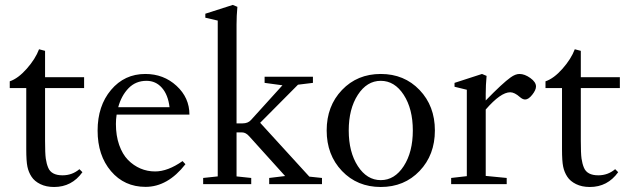

<svg xmlns="http://www.w3.org/2000/svg" viewBox="-20 -746 2561 778"><path d="M199.2 11.7Q167 11.7 143.3 0Q119.6 -11.7 107.9 -29.8Q95.7 -48.3 91.1 -70.6Q86.4 -92.8 86.4 -141.6V-389.2H19.5V-416.5Q53.2 -427.7 88.4 -467.5Q123.5 -507.3 138.2 -546.4L162.6 -540V-433.1H320.8V-389.2H162.6V-175.3Q162.6 -124.5 165.5 -103.5Q168.5 -82.5 175.3 -66.4Q188 -35.6 233.4 -35.6Q272.5 -35.6 301.8 -60.5L314 -48.3Q271 11.7 199.2 11.7Z M569.8 11.2Q483.9 11.2 429.7 -52.5Q375.5 -116.2 375.5 -216.8Q375.5 -316.9 429.9 -381.6Q484.4 -446.3 568.8 -446.3Q643.1 -446.3 695.3 -398.2Q747.6 -350.1 747.6 -281.7H452.6Q449.7 -262.7 449.7 -243.7Q449.7 -196.3 462.9 -158.7Q476.1 -121.1 498.5 -98.1Q521 -75.2 549.1 -63.2Q577.1 -51.3 608.4 -51.3Q660.2 -51.3 719.7 -93.3L731.4 -80.6Q659.7 11.2 569.8 11.2ZM573.7 -418.5Q529.8 -418.5 500.7 -388.4Q471.7 -358.4 459 -311.5H667Q661.1 -361.8 636.2 -390.1Q611.3 -418.5 573.7 -418.5Z M803.2 0V-24.9L862.3 -31.2V-662.6L812 -674.3V-690.4L923.3 -726.1L941.9 -718.3Q938.5 -681.6 938.5 -646.5V-246.1H963.4Q984.9 -246.1 997.1 -259.8L1124.5 -400.4L1052.2 -410.2V-435.1H1248V-410.2L1187.5 -402.8L1034.2 -248.5L1233.4 -30.3L1284.7 -24.9V0H1070.8V-24.9L1135.3 -32.7L990.2 -193.4Q976.1 -209.5 960.9 -209.5H938.5V-31.2L998 -24.9V0Z M1680.2 -53.2Q1618.2 11.7 1522.9 11.7Q1427.7 11.7 1365.7 -53.2Q1303.7 -118.2 1303.7 -217.3Q1303.7 -316.4 1365.7 -381.3Q1427.7 -446.3 1522.9 -446.3Q1618.2 -446.3 1680.2 -381.3Q1742.2 -316.4 1742.2 -217.3Q1742.2 -118.2 1680.2 -53.2ZM1429.9 -73Q1466.8 -16.1 1522.9 -16.1Q1579.1 -16.1 1616 -73Q1652.8 -129.9 1652.8 -217.3Q1652.8 -304.7 1616 -361.6Q1579.1 -418.5 1522.9 -418.5Q1466.8 -418.5 1429.9 -361.6Q1393.1 -304.7 1393.1 -217.3Q1393.1 -129.9 1429.9 -73Z M1808.1 0V-24.9L1871.6 -32.2V-382.3L1821.8 -394.5V-410.2L1933.1 -446.3L1951.7 -438.5Q1948.2 -400.9 1948.2 -366.2V-338.9Q2016.6 -409.2 2048.8 -432.1Q2068.4 -446.3 2085 -446.3Q2106 -446.3 2128.9 -429.9Q2151.9 -413.6 2151.9 -395.5Q2151.9 -381.3 2136.7 -362.1Q2121.6 -342.8 2107.9 -342.8Q2098.1 -342.8 2086.9 -352.5Q2064.9 -372.1 2047.4 -372.1Q2008.8 -372.1 1948.2 -302.2V-33.2L2033.2 -24.9V0Z M2370.1 11.7Q2337.9 11.7 2314.2 0Q2290.5 -11.7 2278.8 -29.8Q2266.6 -48.3 2262 -70.6Q2257.3 -92.8 2257.3 -141.6V-389.2H2190.4V-416.5Q2224.1 -427.7 2259.3 -467.5Q2294.4 -507.3 2309.1 -546.4L2333.5 -540V-433.1H2491.7V-389.2H2333.5V-175.3Q2333.5 -124.5 2336.4 -103.5Q2339.4 -82.5 2346.2 -66.4Q2358.9 -35.6 2404.3 -35.6Q2443.4 -35.6 2472.7 -60.5L2484.9 -48.3Q2441.9 11.7 2370.1 11.7Z"/></svg>

Font: Elstob
Style: Regular
Weight: 400
Designer: Peter S. Baker
Version: Version 1.015